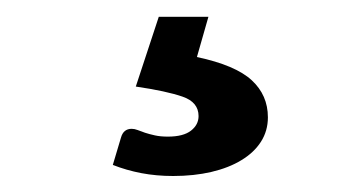

<svg xmlns="http://www.w3.org/2000/svg" viewBox="-20 -36 440 234"><path d="M220 33.5Q267 43.5 286.8 61.8Q306.5 80 306.5 107Q306.5 123.5 298 136.8Q289.5 150 274.2 159.2Q259 168.5 237.8 173.5Q216.5 178.5 191 178.5Q170.5 178.5 152.2 175Q134 171.5 117.5 165L127.5 131.5Q130.5 121 140.5 121Q144 121 147.8 122.5Q151.5 124 156.8 125.8Q162 127.5 168.8 129Q175.5 130.5 184.5 130.5Q203.5 130.5 212.8 123.2Q222 116 222 105.5Q222 88.5 202.5 81.8Q183 75 145.5 69.5L173.5 -15.5H234Z"/></svg>

Font: Lato 2
Style: Regular
Weight: 600
Designer: Lukasz Dziedzic with Adam Twardoch and Botio Nikoltchev
Foundry: tyPoland Lukasz Dziedzic
Version: Version 2.015; 2015-08-06; http://www.latofonts.com/